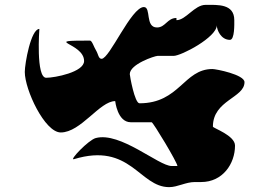

<svg xmlns="http://www.w3.org/2000/svg" viewBox="-20 -696 1108 790"><path d="M676 74C711 74 744 53 782 53H808C896 53 947 -22 947 -97C947 -139 856 -169 856 -175C856 -284 986 -293 986 -358C986 -389 869 -412 854 -412C736 -412 719 -271 554 -271C534 -271 514 -385 514 -391C514 -432 617 -466 628 -466H694C726 -466 872 -543 872 -592C872 -573 889 -532 926 -532C946 -532 944 -598 944 -613C944 -681 876 -676 826 -676C780 -676 745 -613 706 -613V-622C668 -622 661 -583 626 -583C576 -583 603 -667 572 -667C520 -667 431 -454 398 -454C385 -454 384 -474 376 -487C366 -503 359 -529 350 -529C146 -529 326 -521 326 -445C326 -399 205 -376 170 -376C127 -376 142 -577 142 -577C107 -577 82 -434 82 -400C82 -327 164 -151 230 -151C313 -151 390 -280 454 -280C454 -280 463 -193 518 -193H604C610 -193 710 -27 710 -13H686C633 -13 475 -155 374 -128C344 -120 263 -35 284 -41C517 -112 553 74 676 74Z"/></svg>

Font: CISF Camouflage Kit
Style: Regular
Weight: 400
Designer: Robert Jablonski, Jasper
Foundry: Cannot Into Space Fonts
Version: Version 1.27